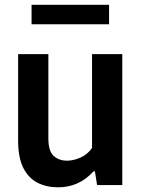

<svg xmlns="http://www.w3.org/2000/svg" viewBox="-20 -771 589 800"><path d="M221.5 9.5Q174 9.5 136.5 -9.5Q99 -28.5 77.2 -71.2Q55.5 -114 55.5 -186V-545.5H181.5V-194.5Q181.5 -142 203.2 -121.8Q225 -101.5 259.5 -101.5Q285 -101.5 314.5 -114Q344 -126.5 363.5 -154.5V-545.5H489.5V0H384.5L375.5 -57H369.5Q310 9.5 221.5 9.5ZM111.5 -670V-751H434.5V-670Z"/></svg>

Font: Encode Sans SmCnd SmBold
Style: Regular
Weight: 600
Width: 4
Designer: Multiple Designers
Foundry: Impallari Type
Version: Version 3.002; ttfautohint (v1.8.3) -l 8 -r 50 -G 200 -x 14 